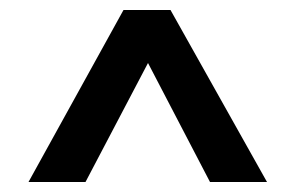

<svg xmlns="http://www.w3.org/2000/svg" viewBox="-20 -680 600 384"><path d="M400 -316 276 -554 151 -316H37L227 -660H321L514 -316Z"/></svg>

Font: TitilliumWebSemiBold
Style: Bold
Weight: 600
Version: Version 1.001;PS 57.000;hotconv 1.0.70;makeotf.lib2.5.55311